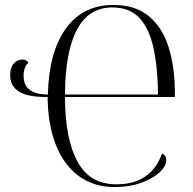

<svg xmlns="http://www.w3.org/2000/svg" viewBox="-20 -744 779 774"><path d="M442 10Q358 10 297.5 -34.5Q237 -79 205 -160.5Q173 -242 172 -353Q93 -352 57 -374.5Q21 -397 21 -441Q21 -472 35.5 -488Q50 -504 69 -504Q87 -504 95 -491Q85 -484 80 -469.5Q75 -455 75 -440Q75 -400 100 -381.5Q125 -363 173 -363Q177 -534 245.5 -629Q314 -724 437 -724Q526 -724 580.5 -678.5Q635 -633 660 -553Q685 -473 685 -369V-353H242Q242 -187 291.5 -94Q341 -1 449 -1Q589 -1 633 -125Q650 -118 650 -98Q650 -74 623 -49Q596 -24 549 -7Q502 10 442 10ZM617 -363Q616 -470 599 -549Q582 -628 542.5 -671Q503 -714 433 -714Q338 -714 290.5 -625Q243 -536 242 -363Z"/></svg>

Font: Noto Serif Display SemiCondensed Light
Style: Regular
Weight: 300
Width: 4
Designer: Monotype Design Team
Foundry: Monotype Imaging Inc.
Version: Version 2.009